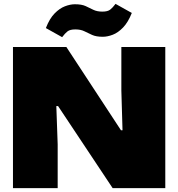

<svg xmlns="http://www.w3.org/2000/svg" viewBox="-20 -972 921 992"><path d="M47 0V-729H323L605 -299H613L607 -504V-729H834V0H562L280 -424H271L278 -226V0ZM511 -782Q477 -782 456 -791.5Q435 -801 416 -810.5Q397 -820 369 -820Q342 -820 329 -810Q316 -800 301 -780L217 -827Q236 -876 262 -902.5Q288 -929 315.5 -939.5Q343 -950 367 -950Q402 -950 422.5 -940.5Q443 -931 462 -921.5Q481 -912 509 -912Q536 -912 549 -922Q562 -932 577 -952L661 -905Q642 -857 616 -830Q590 -803 562.5 -792.5Q535 -782 511 -782Z"/></svg>

Font: Mona Sans Expanded Black
Style: Regular
Weight: 900
Width: 7
Designer: Deni Anggara
Foundry: GitHub
Version: Version 2.000